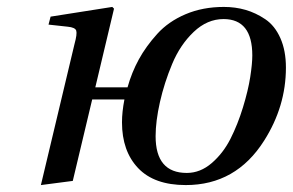

<svg xmlns="http://www.w3.org/2000/svg" viewBox="-20 -522 845 554"><path d="M98 12 195 -395Q203 -424 200 -433.5Q197 -443 175 -445L120 -451L126 -474L304 -502L309 -497L255 -270H348Q360 -313 380.5 -350.5Q401 -388 433.5 -424Q466 -460 515.5 -481Q565 -502 626 -502Q659 -502 688.5 -493.5Q718 -485 745.5 -466.5Q773 -448 789 -412Q805 -376 805 -327Q805 -215 742 -116Q661 12 516 12Q425 12 378.5 -37Q332 -86 332 -169Q332 -199 339 -235H246L190 0ZM429 -129Q429 -23 519 -23Q558 -23 591 -51.5Q624 -80 645 -121.5Q666 -163 681 -212Q696 -261 702 -299.5Q708 -338 708 -362Q708 -467 625 -467Q578 -467 539 -430Q500 -393 477 -338Q454 -283 441.5 -227.5Q429 -172 429 -129Z"/></svg>

Font: Lingua Franca
Style: Italic
Weight: 400
Italic angle: -13°
Version: Version 1.19